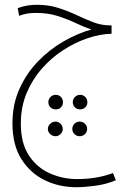

<svg xmlns="http://www.w3.org/2000/svg" viewBox="-20 -388 543 802"><path d="M299 394Q227 394 166.5 364.5Q106 335 69 276Q32 217 32 127Q32 47 62 -18.5Q92 -84 140.5 -133.5Q189 -183 247 -216Q305 -249 362 -265Q331 -275 296.5 -291.5Q262 -308 221.5 -321Q181 -334 130 -334Q110 -334 94.5 -331.5Q79 -329 60 -322L54 -354Q75 -362 95.5 -365Q116 -368 134 -368Q183 -368 223.5 -355Q264 -342 300 -325Q336 -308 370 -295Q404 -282 440 -282H446V-247Q399 -246 346.5 -228.5Q294 -211 244.5 -179Q195 -147 155 -101.5Q115 -56 91 1.5Q67 59 67 128Q67 210 100.5 261Q134 312 188 336Q242 360 302 360Q384 360 452 335L464 365Q423 382 377.5 388Q332 394 299 394ZM213 69Q200 69 191 60.5Q182 52 182 39Q182 26 191 17Q200 8 213 8Q226 8 234.5 17Q243 26 243 39Q243 52 234.5 60.5Q226 69 213 69ZM315 69Q302 69 293 60.5Q284 52 284 39Q284 26 293 17Q302 8 315 8Q327 8 336 17Q345 26 345 39Q345 52 336 60.5Q327 69 315 69ZM212 181Q199 181 189.5 172Q180 163 180 151Q180 138 189.5 129Q199 120 212 120Q224 120 233 129Q242 138 242 151Q242 163 233 172Q224 181 212 181ZM313 181Q300 181 291 172Q282 163 282 151Q282 138 291 129Q300 120 313 120Q326 120 335 129Q344 138 344 151Q344 163 335 172Q326 181 313 181Z"/></svg>

Font: Noto Sans Arabic ExtCond ExtLt
Style: Regular
Weight: 200
Width: 2
Designer: Monotype Design Team, Nadine Chahine, Nizar Qandah and Khaled Hosny
Foundry: Monotype Imaging Inc.
Version: Version 2.012; ttfautohint (v1.8.4.7-5d5b)